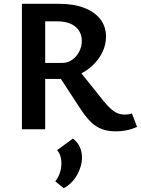

<svg xmlns="http://www.w3.org/2000/svg" viewBox="-20 -678 739 1007"><path d="M95 0V-658H291Q366 -658 421 -637Q476 -616 506 -577.5Q536 -539 536 -486Q536 -442 516 -402Q496 -362 461.5 -331Q427 -300 383 -282Q339 -264 291 -264H140V-348H307Q335 -348 358 -364Q381 -380 395 -406.5Q409 -433 409 -464Q409 -510 375.5 -538Q342 -566 280 -566H217V0ZM589 11Q547 11 515.5 -0.5Q484 -12 458 -37Q432 -62 404 -104L281 -292L380 -327L524 -147Q548 -118 567 -102.5Q586 -87 602.5 -82Q619 -77 633 -77Q639 -77 650.5 -78Q662 -79 672 -83L699 -12Q667 1 640.5 6Q614 11 589 11ZM314 309 270 273Q286 253 294 228.5Q302 204 302 180Q302 157 296 138.5Q290 120 279 110L362 49Q387 67 398.5 93Q410 119 410 148Q410 194 384 240Q358 286 314 309Z"/></svg>

Font: Ysabeau Office
Style: Bold
Weight: 700
Designer: Christian Thalmann (Catharsis Fonts)
Version: Version 2.001;gftools[0.9.30]; featfreeze: tnum,lnum,ss02